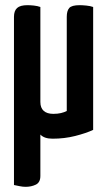

<svg xmlns="http://www.w3.org/2000/svg" viewBox="-20 -526 415 742"><path d="M79 196Q68 196 56 193.5Q44 191 34 189V-461Q34 -484 46 -495Q58 -506 86 -506Q97 -506 111 -504.5Q125 -503 136 -499V-132Q136 -109 149 -97.5Q162 -86 186 -86Q203 -86 215.5 -89Q228 -92 238 -97V-461Q238 -484 247.5 -495Q257 -506 288 -506Q298 -506 313.5 -504.5Q329 -503 340 -499V-24Q312 -11 270.5 -0.5Q229 10 183 10Q151 10 136 -6V154Q136 179 118.5 187.5Q101 196 79 196Z"/></svg>

Font: Yanone Kaffeesatz SemiBold
Style: Regular
Weight: 600
Designer: Yanone (Cyrillic: Daniel Pouzeot, Huerta Tipografica, and Cyreal)
Foundry: Yanone
Version: Version 2.003